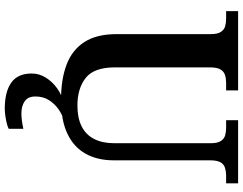

<svg xmlns="http://www.w3.org/2000/svg" viewBox="-124 -630 994 785"><g transform="rotate(90 372.5 -237.0)"><path d="M387 10Q303 10 243 -13Q183 -36 151 -86Q119 -136 119 -217V-602Q119 -630 110 -643.5Q101 -657 87 -661Q73 -665 56 -665H25V-714H349V-665H318Q301 -665 286.5 -660.5Q272 -656 263.5 -642Q255 -628 255 -598V-210Q255 -125 298 -91Q341 -57 411 -57Q461 -57 495.5 -74Q530 -91 547.5 -125Q565 -159 565 -207V-602Q565 -630 556 -643.5Q547 -657 533 -661Q519 -665 502 -665H471V-714H729V-665H697Q681 -665 666 -660.5Q651 -656 643 -642Q635 -628 635 -598V-205Q635 -139 608 -90.5Q581 -42 526 -16Q471 10 387 10ZM424 240Q355 240 317.5 213.5Q280 187 280 130Q280 99 297 72Q314 45 340.5 26Q367 7 398 0H467Q446 6 424.5 21.5Q403 37 388.5 60Q374 83 374 115Q374 145 393.5 158.5Q413 172 443 172Q457 172 472.5 170Q488 168 506 164V224Q496 229 481 232.5Q466 236 450.5 238Q435 240 424 240Z"/></g></svg>

Font: Noto Serif Armenian SemiBold
Style: Regular
Weight: 600
Version: Version 2.007